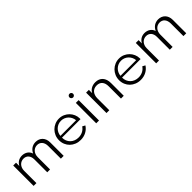

<svg xmlns="http://www.w3.org/2000/svg" viewBox="273 -1863 3098 3098"><g transform="rotate(-45 1822.0 -314.5)"><path d="M84.1 -465.5V0H148.2V-280Q148.2 -313.6 158.4 -340.9Q168.6 -368.2 186.4 -387.3Q204.1 -406.4 228.2 -416.8Q252.3 -427.3 279.5 -427.3Q305.9 -427.3 327.3 -418Q348.6 -408.6 363.6 -391.4Q378.6 -374.1 386.8 -349.5Q395 -325 395 -294.5V0H459.1V-280Q459.1 -313.6 469.1 -340.9Q479.1 -368.2 496.6 -387.3Q514.1 -406.4 538 -416.8Q561.8 -427.3 589.5 -427.3Q615.9 -427.3 637.3 -417.7Q658.6 -408.2 673.9 -390.2Q689.1 -372.3 697.5 -346.4Q705.9 -320.5 705.9 -287.7V0H770V-305.9Q770 -347.3 757.7 -379.5Q745.5 -411.8 723.6 -434.1Q701.8 -456.4 672 -468.2Q642.3 -480 607.3 -480Q579.5 -480 555 -472.5Q530.5 -465 510.5 -451.4Q490.5 -437.7 474.5 -418.2Q458.6 -398.6 447.7 -374.5Q440.5 -399.1 426.1 -418.6Q411.8 -438.2 392 -451.8Q372.3 -465.5 347.7 -472.7Q323.2 -480 295.5 -480Q271.8 -480 250.2 -474.3Q228.6 -468.6 210 -457.5Q191.4 -446.4 175.9 -429.5Q160.5 -412.7 148.2 -390.5V-465.5Z M1148.2 14.5Q1182.7 14.5 1214.5 6.8Q1246.4 -0.9 1274.1 -15.7Q1301.8 -30.5 1324.8 -51.6Q1347.7 -72.7 1364.5 -99.5L1317.7 -125Q1303.6 -104.1 1285.7 -88Q1267.7 -71.8 1246.6 -60.9Q1225.5 -50 1201.4 -44.3Q1177.3 -38.6 1150.9 -38.6Q1108.6 -38.6 1073.2 -52.5Q1037.7 -66.4 1012.3 -91.4Q986.8 -116.4 972.5 -150.9Q958.2 -185.5 958.2 -226.8H1380.5Q1380.9 -230.5 1380.9 -234.1Q1380.9 -237.7 1380.9 -242.3Q1380.9 -290 1362.5 -333Q1344.1 -375.9 1311.6 -408.6Q1279.1 -441.4 1235.2 -460.7Q1191.4 -480 1140 -480Q1089.5 -480 1044.8 -460.9Q1000 -441.8 966.6 -408.4Q933.2 -375 913.6 -329.3Q894.1 -283.6 894.1 -230.5Q894.1 -178.6 913 -133.9Q931.8 -89.1 965.7 -56.1Q999.5 -23.2 1046.1 -4.3Q1092.7 14.5 1148.2 14.5ZM960.5 -265Q963.6 -300.9 978.6 -331.4Q993.6 -361.8 1017.5 -384.1Q1041.4 -406.4 1072.5 -419.1Q1103.6 -431.8 1139.1 -431.8Q1174.1 -431.8 1205.2 -419.3Q1236.4 -406.8 1260.2 -384.5Q1284.1 -362.3 1299.3 -331.8Q1314.5 -301.4 1318.2 -265Z M1544.5 -558.6Q1553.2 -558.6 1560.9 -562Q1568.6 -565.5 1574.3 -571.1Q1580 -576.8 1583.2 -584.5Q1586.4 -592.3 1586.4 -600.9Q1586.4 -609.5 1583.2 -617.3Q1580 -625 1574.3 -630.7Q1568.6 -636.4 1560.9 -639.5Q1553.2 -642.7 1544.5 -642.7Q1535.9 -642.7 1528.2 -639.5Q1520.5 -636.4 1514.8 -630.7Q1509.1 -625 1505.7 -617.3Q1502.3 -609.5 1502.3 -600.9Q1502.3 -592.3 1505.7 -584.5Q1509.1 -576.8 1514.8 -571.1Q1520.5 -565.5 1528.2 -562Q1535.9 -558.6 1544.5 -558.6ZM1576.4 0V-465.5H1512.7V0Z M1810.5 0V-270.9Q1810.5 -305.9 1819.8 -334.8Q1829.1 -363.6 1846.8 -384.3Q1864.5 -405 1890.2 -416.4Q1915.9 -427.7 1949.1 -427.7Q2010.5 -427.7 2043.9 -389.1Q2077.3 -350.5 2077.3 -278.6V0H2140.9V-290.5Q2140.9 -335 2129.1 -370.2Q2117.3 -405.5 2095.2 -429.8Q2073.2 -454.1 2041.4 -467Q2009.5 -480 1969.5 -480Q1939.5 -480 1914.3 -473Q1889.1 -465.9 1869.1 -453.6Q1849.1 -441.4 1834.3 -425Q1819.5 -408.6 1810.5 -390V-465.5H1746.8V0Z M2519.1 14.5Q2553.6 14.5 2585.5 6.8Q2617.3 -0.9 2645 -15.7Q2672.7 -30.5 2695.7 -51.6Q2718.6 -72.7 2735.5 -99.5L2688.6 -125Q2674.5 -104.1 2656.6 -88Q2638.6 -71.8 2617.5 -60.9Q2596.4 -50 2572.3 -44.3Q2548.2 -38.6 2521.8 -38.6Q2479.5 -38.6 2444.1 -52.5Q2408.6 -66.4 2383.2 -91.4Q2357.7 -116.4 2343.4 -150.9Q2329.1 -185.5 2329.1 -226.8H2751.4Q2751.8 -230.5 2751.8 -234.1Q2751.8 -237.7 2751.8 -242.3Q2751.8 -290 2733.4 -333Q2715 -375.9 2682.5 -408.6Q2650 -441.4 2606.1 -460.7Q2562.3 -480 2510.9 -480Q2460.5 -480 2415.7 -460.9Q2370.9 -441.8 2337.5 -408.4Q2304.1 -375 2284.5 -329.3Q2265 -283.6 2265 -230.5Q2265 -178.6 2283.9 -133.9Q2302.7 -89.1 2336.6 -56.1Q2370.5 -23.2 2417 -4.3Q2463.6 14.5 2519.1 14.5ZM2331.4 -265Q2334.5 -300.9 2349.5 -331.4Q2364.5 -361.8 2388.4 -384.1Q2412.3 -406.4 2443.4 -419.1Q2474.5 -431.8 2510 -431.8Q2545 -431.8 2576.1 -419.3Q2607.3 -406.8 2631.1 -384.5Q2655 -362.3 2670.2 -331.8Q2685.5 -301.4 2689.1 -265Z M2880.9 -465.5V0H2945V-280Q2945 -313.6 2955.2 -340.9Q2965.5 -368.2 2983.2 -387.3Q3000.9 -406.4 3025 -416.8Q3049.1 -427.3 3076.4 -427.3Q3102.7 -427.3 3124.1 -418Q3145.5 -408.6 3160.5 -391.4Q3175.5 -374.1 3183.6 -349.5Q3191.8 -325 3191.8 -294.5V0H3255.9V-280Q3255.9 -313.6 3265.9 -340.9Q3275.9 -368.2 3293.4 -387.3Q3310.9 -406.4 3334.8 -416.8Q3358.6 -427.3 3386.4 -427.3Q3412.7 -427.3 3434.1 -417.7Q3455.5 -408.2 3470.7 -390.2Q3485.9 -372.3 3494.3 -346.4Q3502.7 -320.5 3502.7 -287.7V0H3566.8V-305.9Q3566.8 -347.3 3554.5 -379.5Q3542.3 -411.8 3520.5 -434.1Q3498.6 -456.4 3468.9 -468.2Q3439.1 -480 3404.1 -480Q3376.4 -480 3351.8 -472.5Q3327.3 -465 3307.3 -451.4Q3287.3 -437.7 3271.4 -418.2Q3255.5 -398.6 3244.5 -374.5Q3237.3 -399.1 3223 -418.6Q3208.6 -438.2 3188.9 -451.8Q3169.1 -465.5 3144.5 -472.7Q3120 -480 3092.3 -480Q3068.6 -480 3047 -474.3Q3025.5 -468.6 3006.8 -457.5Q2988.2 -446.4 2972.7 -429.5Q2957.3 -412.7 2945 -390.5V-465.5Z"/></g></svg>

Font: Spartan MB
Style: Regular
Weight: 212
Designer: Matt Bailey, Mirko Velimirovic
Foundry: Matt Bailey
Version: Version 1.005